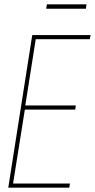

<svg xmlns="http://www.w3.org/2000/svg" viewBox="-20 -861 436 881"><path d="M18 0 128 -700H396L392 -681H144L96 -377H328L325 -358H94L40 -19H301L298 0ZM192 -821 195 -841H377L374 -821Z"/></svg>

Font: Georama SemiCondensed Thin
Style: Italic
Weight: 100
Width: 4
Italic angle: -9°
Designer: Jean-Baptiste Levee
Foundry: Production Type
Version: Version 1.000